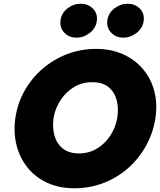

<svg xmlns="http://www.w3.org/2000/svg" viewBox="-20 -979 854 1025"><path d="M303 -870Q298 -831 323.5 -804.5Q349 -778 388 -778Q427 -778 459.5 -803.5Q492 -829 497 -868Q502 -907 476 -933Q450 -959 411 -959Q372 -959 340 -934Q308 -909 303 -870ZM553 -870Q548 -831 573.5 -804.5Q599 -778 638 -778Q677 -778 709.5 -803.5Q742 -829 747 -868Q752 -907 726.5 -933Q701 -959 662 -959Q623 -959 590.5 -934Q558 -909 553 -870ZM62 -350Q51 -273 68 -205Q85 -137 126.5 -85Q168 -33 231.5 -3.5Q295 26 377 26Q460 26 533.5 -2.5Q607 -31 665 -82.5Q723 -134 760.5 -202.5Q798 -271 810 -350Q821 -427 803.5 -493.5Q786 -560 743 -610.5Q700 -661 636.5 -689.5Q573 -718 493 -718Q412 -718 339.5 -690.5Q267 -663 208.5 -613Q150 -563 112 -496Q74 -429 62 -350ZM266 -350Q275 -402 304 -445.5Q333 -489 376.5 -515Q420 -541 474 -540Q529 -540 561 -512.5Q593 -485 603.5 -442Q614 -399 606 -350Q597 -298 568.5 -254.5Q540 -211 496 -185Q452 -159 398 -160Q345 -161 313 -188Q281 -215 270 -258Q259 -301 266 -350Z"/></svg>

Font: Jost* 800 Heavy Italic
Style: Italic
Weight: 800
Italic angle: -10°
Version: Version 3.200; ttfautohint (v0.97) -l 8 -r 50 -G 200 -x 14 -